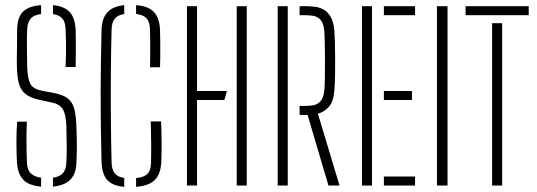

<svg xmlns="http://www.w3.org/2000/svg" viewBox="-20 -720 2082 745"><path d="M185.5 4V-30.5Q212.5 -34.5 224.5 -48.5Q236.5 -62.5 237.5 -89Q239 -117.5 239 -146.5Q239 -175.5 237.5 -230Q236 -275 224.2 -295.2Q212.5 -315.5 182.5 -322L135.5 -332Q98 -340 79 -355.2Q60 -370.5 53.2 -396.2Q46.5 -422 45.5 -461Q45 -489 45.8 -528.5Q46.5 -568 46.5 -604Q46.5 -650.5 68.2 -673.5Q90 -696.5 139.5 -700V-665.5Q110.5 -662 98.5 -647Q86.5 -632 85.5 -607Q84 -582.5 84.5 -540.2Q85 -498 85.5 -461Q87 -416 97.2 -395.5Q107.5 -375 142.5 -368L189.5 -359Q226.5 -352 244.5 -336.8Q262.5 -321.5 268.8 -295.5Q275 -269.5 276.5 -231Q277.5 -196.5 278 -177.8Q278.5 -159 278.2 -140.2Q278 -121.5 276.5 -87Q274.5 -43 251.5 -21.5Q228.5 0 185.5 4ZM139.5 4Q90.5 0 69 -24Q47.5 -48 45.5 -95Q44 -126 43.8 -167.5Q43.5 -209 46.5 -248H84.5Q83 -226 82.8 -197Q82.5 -168 83 -139.2Q83.5 -110.5 84.5 -89Q85.5 -61.5 99.2 -47.8Q113 -34 139.5 -30.5ZM234.5 -460Q235.5 -484.5 236 -506.8Q236.5 -529 236.2 -553.2Q236 -577.5 234.5 -608Q233.5 -634.5 221.8 -648.2Q210 -662 185.5 -665.5V-700Q229 -696 250.2 -673.5Q271.5 -651 273.5 -603Q274 -591.5 274.2 -568.2Q274.5 -545 274.2 -516.2Q274 -487.5 273.5 -460Z M462 5Q416 1 395.8 -22Q375.5 -45 374 -92Q372 -171 371.2 -235.2Q370.5 -299.5 370.5 -357.5Q370.5 -415.5 371.5 -474.8Q372.5 -534 374 -603Q375 -648.5 396.5 -672Q418 -695.5 462 -700V-665.5Q437.5 -662 425.8 -648.2Q414 -634.5 413 -606Q411 -532 410.2 -442.8Q409.5 -353.5 410.2 -261.8Q411 -170 413 -88Q414 -61.5 425 -47.5Q436 -33.5 462 -29.5ZM508 5V-29Q539.5 -32 552.5 -45.8Q565.5 -59.5 566 -88Q567 -131 566.5 -168.2Q566 -205.5 565 -249H605Q606.5 -216 607 -174.8Q607.5 -133.5 606 -93Q604 -45.5 581.2 -22.2Q558.5 1 508 5ZM562 -459Q562.5 -478 562.8 -503.8Q563 -529.5 562.8 -556.5Q562.5 -583.5 562 -606Q561.5 -634.5 549 -648.5Q536.5 -662.5 508 -666V-700Q555.5 -696.5 577.2 -673.5Q599 -650.5 601 -603Q601.5 -586 601.8 -558Q602 -530 601.8 -502.5Q601.5 -475 601 -459Z M705.5 0V-696H744.5V-367H860.5L850.5 -332H744.5V0ZM898.5 0V-696H937.5V0Z M1057.5 0V-696H1096.5V0ZM1297.5 0H1254.5L1173.5 -274H1142.5V-309H1163.5Q1178.5 -309 1194.8 -311.5Q1211 -314 1223.2 -326.8Q1235.5 -339.5 1238.5 -370Q1240 -386 1240.5 -418.2Q1241 -450.5 1241 -487.5Q1241 -524.5 1240.2 -555.5Q1239.5 -586.5 1238.5 -599Q1235.5 -630 1223.8 -643Q1212 -656 1196 -658.5Q1180 -661 1164.5 -661H1142.5V-696H1164.5Q1180.5 -696 1198.8 -694.2Q1217 -692.5 1233.8 -684Q1250.5 -675.5 1262.5 -655.5Q1274.5 -635.5 1277.5 -599Q1278.5 -584.5 1279.5 -556.2Q1280.5 -528 1280.5 -494Q1280.5 -460 1280 -427Q1279.5 -394 1277.5 -370Q1274 -324.5 1255.5 -304.8Q1237 -285 1213.5 -279Z M1384.5 0V-696H1423.5V0ZM1469.5 0V-35H1590.5V0ZM1469.5 -332V-367H1578.5V-332ZM1469.5 -661V-696H1590.5V-661Z M1675.5 0V-696H1716.5V0Z M1889.5 0V-630H1928.5V0ZM1786.5 -661V-696H2031.5V-661Z"/></svg>

Font: Big Shoulders Stencil Text SC Thin
Style: Regular
Weight: 100
Designer: Patric King
Foundry: XO Type Co
Version: Version 2.001